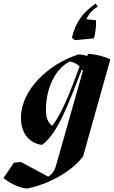

<svg xmlns="http://www.w3.org/2000/svg" viewBox="-108 -816 652 1100"><path d="M51 264C163 240 297 174 368 80L524 -476C488 -494 444 -504 396 -508L392 -495C375 -501 356 -504 342 -504C174 -452 12 -304 12 -140C12 -54 59 6 133 14C220 -49 280 -208 360 -416L368 -414L212 136C204 164 188 184 168 196L12 112L-28 116L-88 204C-44 240 15 264 51 264ZM192 -96C169 -108 155 -143 155 -184C155 -317 212 -424 292 -464C314 -460 332 -450 348 -436C308 -328 256 -180 192 -96ZM452 -778 440 -796C368 -744 328 -696 304 -600L320 -586L430 -596C438 -624 444 -664 442 -700L387 -706C399 -734 419 -758 452 -778Z"/></svg>

Font: Mazius Display Extra Italic
Style: Bold
Weight: 700
Italic angle: -17°
Designer: Alberto Casagrande & Collletttivo
Foundry: Collletttivo
Version: Version 2.000;Glyphs 3.2 (3217)